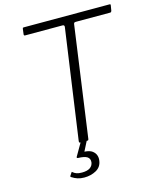

<svg xmlns="http://www.w3.org/2000/svg" viewBox="-136 -834 920 1131"><g transform="rotate(-15 324.0 -268.5)"><path d="M112 -735Q113 -740 114 -741Q115 -742 120 -742H642Q647 -742 648 -740Q649 -738 648 -733L643 -703Q642 -699 640 -696.5Q638 -694 633 -694H424Q418 -694 415 -692Q412 -690 411 -684L317 -10Q316 -3 314 -1.5Q312 0 307 0H268Q262 0 260 -2.5Q258 -5 259 -12L354 -682Q355 -694 343 -694H115Q107 -694 108 -703ZM346 132Q341 169 309 187Q277 205 236 205Q213 205 195 199Q177 193 162 183Q160 183 158.5 180.5Q157 178 157 176L171 155Q172 153 173.5 154Q175 155 177 157Q185 164 197 168.5Q209 173 230 173Q262 173 279 161.5Q296 150 299 129Q301 106 284.5 95.5Q268 85 229 84Q225 84 223.5 81.5Q222 79 222 78L270 -5H307L276 56Q275 57 275 57.5Q275 58 276 58Q307 60 322.5 71.5Q338 83 343.5 99Q349 115 346 132Z"/></g></svg>

Font: Libre Franklin ExtraLight
Style: Italic
Weight: 250
Italic angle: -8°
Designer: Pablo Impallari, Rodrigo Fuenzalida, Nhung Nguyen
Foundry: Impallari Type
Version: Version 3.000